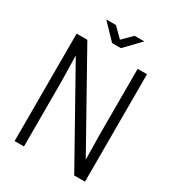

<svg xmlns="http://www.w3.org/2000/svg" viewBox="-221 -1078 1100 1207"><g transform="rotate(30 329.5 -475.0)"><path d="M585 -779.8V0H506.8L138.2 -658.2L142.1 -477.1V0H74.2V-779.8H151.9L520 -122.1L517.1 -303.2V-779.8ZM190.9 -950.2H261.2L329.1 -882.8L397 -950.2H466.8L360.8 -839.8H296.9Z"/></g></svg>

Font: Cooper Hewitt
Style: Book
Weight: 705
Designer: Village Type and Design LLC
Foundry: Cooper Hewitt Smithsonian Design Museum
Version: 1.000